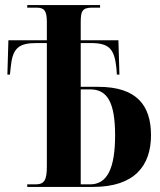

<svg xmlns="http://www.w3.org/2000/svg" viewBox="-20 -734 628 754"><path d="M87 0H346C509 0 573 -84 573 -203C573 -321 516 -393 366 -393H297V-565H335C407 -565 429 -544 437 -468L439 -441H449L445 -576H297V-647C297 -690 303 -704 342 -704H373V-714H87V-704H123C154 -704 164 -692 164 -647V-576H13L9 -441H19L22 -469C29 -544 52 -565 124 -565H164V-81C164 -26 154 -10 119 -10H87ZM334 -10H297V-383H334C401 -383 432 -333 432 -202C432 -71 400 -10 334 -10Z"/></svg>

Font: Noto Serif Display ExtraCondensed
Style: Bold
Weight: 700
Width: 2
Designer: Monotype Design Team
Foundry: Monotype Imaging Inc.
Version: Version 2.009